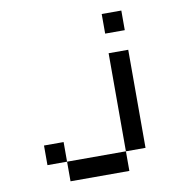

<svg xmlns="http://www.w3.org/2000/svg" viewBox="-102 -977 1205 1205"><g transform="rotate(-10 500.0 -375.0)"><path d="M625 -875H750V-750H625ZM625 -625H750V0H625ZM250 0H625V125H250ZM125 -125H250V0H125Z"/></g></svg>

Font: Pixel Operator Mono 8
Style: Regular
Weight: 400
Monospace: yes
Designer: Jayvee Enaguas (HarvettFox96)
Foundry: The Grandoplex Project
Version: Version 1.5.0 (October 25, 2015)